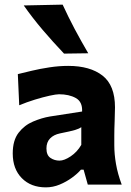

<svg xmlns="http://www.w3.org/2000/svg" viewBox="-20 -797 566 829"><path d="M178 12Q113.5 12 74.2 -27.8Q35 -67.5 35 -134.5Q35 -191 60.2 -223.8Q85.5 -256.5 122.8 -272.2Q160 -288 195.5 -294L334.5 -315.5Q336.5 -357.5 307.2 -373.8Q278 -390 235 -390Q222.5 -390 194 -383.8Q165.5 -377.5 130.5 -366.8Q95.5 -356 63 -342.5L57 -477Q81.5 -483 117 -491.5Q152.5 -500 193.5 -506.2Q234.5 -512.5 274.5 -512.5Q369 -512.5 422.8 -470.5Q476.5 -428.5 476.5 -333.5Q476.5 -309 475 -274.2Q473.5 -239.5 473.5 -211.5V-169.5Q473.5 -131.5 480.8 -89.2Q488 -47 505.5 0H359L341 -64.5H329.5Q315 -47.5 290.8 -29.8Q266.5 -12 237.5 0Q208.5 12 178 12ZM237 -103.5Q257.5 -103.5 285.2 -122Q313 -140.5 331 -171.5V-248Q321.5 -241 304 -235.8Q286.5 -230.5 239 -221Q212 -215.5 196.2 -199.2Q180.5 -183 180.5 -156Q180.5 -127 197.8 -115.2Q215 -103.5 237 -103.5ZM256.5 -565.5Q208.5 -616 164.2 -668Q120 -720 82.5 -773.5L250.5 -777Q274.5 -724.5 302.2 -672.2Q330 -620 361 -567Z"/></svg>

Font: Commissioner Flair
Style: Bold
Weight: 700
Designer: Kostas Bartsokas
Foundry: Kostas Bartsokas
Version: Version 1.000; ttfautohint (v1.8.3)